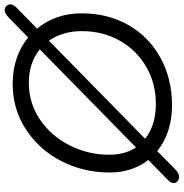

<svg xmlns="http://www.w3.org/2000/svg" viewBox="-2 -780 805 842"><g transform="rotate(-90 401.0 -359.5)"><path d="M802 -712Q798 -699 786 -688L696 -600Q763 -519 763 -404Q763 -289 711.5 -199Q660 -109 567.5 -58.5Q475 -8 358 -8Q301 -8 249.5 -24.5Q198 -41 159 -73L81 4Q62 23 46 23Q34 23 25.5 15Q17 7 19 -5Q20 -10 23 -15Q26 -20 32 -26L120 -112Q65 -183 65 -282Q65 -397 115.5 -494.5Q166 -592 255 -649.5Q344 -707 454 -707Q514 -707 565.5 -689.5Q617 -672 657 -639L742 -722Q762 -742 777 -742Q789 -742 796.5 -733Q804 -724 802 -712ZM175 -166 605 -588Q546 -636 458 -636Q369 -636 297 -587Q225 -538 184 -457Q143 -376 143 -285Q143 -214 175 -166ZM643 -548 213 -126Q272 -79 366 -79Q456 -79 529 -121.5Q602 -164 643.5 -238Q685 -312 685 -404Q685 -487 643 -548Z"/></g></svg>

Font: Mali
Style: Italic
Weight: 400
Italic angle: -10°
Version: Version 1.000; ttfautohint (v1.6)